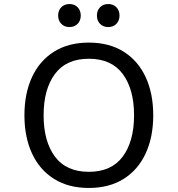

<svg xmlns="http://www.w3.org/2000/svg" viewBox="-20 -919 880 951"><path d="M101 -348Q101 -456 138.5 -537Q176 -618 247.5 -663Q319 -708 420 -708Q521 -708 592.5 -663Q664 -618 701.5 -537Q739 -456 739 -348Q739 -240 701.5 -159Q664 -78 592.5 -33Q521 12 420 12Q319 12 247.5 -33Q176 -78 138.5 -159Q101 -240 101 -348ZM644 -348Q644 -477 588 -552.5Q532 -628 420 -628Q308 -628 252 -552.5Q196 -477 196 -348Q196 -219 252 -143.5Q308 -68 420 -68Q532 -68 588 -143.5Q644 -219 644 -348ZM268 -842Q268 -867 283.5 -883Q299 -899 324 -899Q349 -899 364.5 -883Q380 -867 380 -842Q380 -817 364.5 -801Q349 -785 324 -785Q299 -785 283.5 -801Q268 -817 268 -842ZM460 -842Q460 -867 475.5 -883Q491 -899 516 -899Q541 -899 556.5 -883Q572 -867 572 -842Q572 -817 556.5 -801Q541 -785 516 -785Q491 -785 475.5 -801Q460 -817 460 -842Z"/></svg>

Font: AmikoRegular
Style: Regular
Weight: 400
Designer: Pablo Impallari, Rodrigo Fuenzalida, Andres Torresi
Foundry: Impallari Type
Version: Version 1.000; ttfautohint (v1.3)